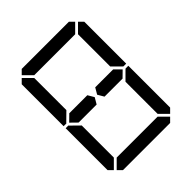

<svg xmlns="http://www.w3.org/2000/svg" viewBox="-262 -1170 1341 1341"><g transform="rotate(-45 408.0 -500.0)"><path d="M144 -969 175 -1000H641L672 -969L610 -907H590H454H362H226H206ZM686 -955 717 -924V-510H690L685 -514L624 -575V-607V-782V-887V-893ZM685 -485 690 -489H717V-76L686 -45L624 -107V-113V-218V-424ZM672 -31 641 0H175L144 -31L206 -93H226H362H454H590H610ZM130 -45 99 -76V-490H126L130 -485L192 -424V-218V-113V-107ZM130 -515 126 -510H99V-924L130 -955L192 -893V-887V-782V-576ZM144 -500 192 -547V-546H328H369L396 -500L369 -454H212H209H192V-453ZM624 -546 671 -499 624 -453V-454H606H604H475H454H447L420 -500L447 -546H454H475H488Z"/></g></svg>

Font: DSEG14 Classic
Style: Regular
Weight: 400
Designer: Keshikan(Twitter:@keshinomi_88pro)
Version: Version 0.46